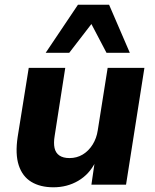

<svg xmlns="http://www.w3.org/2000/svg" viewBox="-20 -784 659 815"><path d="M207 11Q151 11 113 -12Q75 -35 59.5 -82.5Q44 -130 55 -203L102 -496H257L212 -207Q207 -177 211.5 -156Q216 -135 232 -124Q248 -113 275 -113Q306 -113 331 -128Q356 -143 373 -170Q390 -197 395 -231L437 -496H593L515 0H368L382 -96H385Q359 -44 312 -16.5Q265 11 207 11ZM174 -560 311 -764H443L531 -560H432L368 -682L274 -560Z"/></svg>

Font: Nunito Sans 10pt ExtraBold
Style: Italic
Weight: 800
Italic angle: -9°
Designer: Vernon Adams
Foundry: Vernon Adams
Version: Version 3.101;gftools[0.9.27]